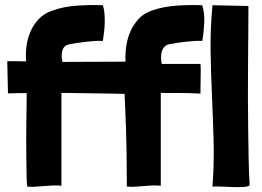

<svg xmlns="http://www.w3.org/2000/svg" viewBox="-20 -746 1050 769"><path d="M260 -569Q275 -572 292.5 -574.5Q310 -577 328 -579Q346 -581 363 -582Q380 -583 392 -582Q394 -597 396.5 -615.5Q399 -634 399.5 -653Q400 -672 398.5 -691Q397 -710 392 -725Q342 -727 289.5 -723.5Q237 -720 194 -705Q158 -694 135.5 -670Q113 -646 101 -617Q89 -588 85.5 -557Q82 -526 85 -500Q68 -501 50 -501Q32 -501 9 -501L12 -372Q34 -373 52 -373Q70 -373 87 -373Q87 -357 86.5 -327Q86 -297 85.5 -260Q85 -223 85 -182.5Q85 -142 85.5 -105.5Q86 -69 86.5 -40.5Q87 -12 89 1Q102 3 118.5 2Q135 1 153 -0.5Q171 -2 189.5 -3Q208 -4 226 -2V-374Q238 -374 265.5 -373.5Q293 -373 329 -372.5Q365 -372 404.5 -371.5Q444 -371 479 -370Q480 -343 481.5 -311Q483 -279 484.5 -236Q486 -193 487 -135.5Q488 -78 488 1Q501 3 517.5 2Q534 1 552 -0.5Q570 -2 588 -3Q606 -4 624 -2V-374Q656 -373 694 -373.5Q732 -374 783 -371Q783 -380 783 -396Q783 -412 783.5 -429Q784 -446 784 -462.5Q784 -479 783 -490H628Q625 -503 625 -516.5Q625 -530 628.5 -541Q632 -552 639.5 -559.5Q647 -567 659 -569Q673 -572 690.5 -574.5Q708 -577 726 -579Q744 -581 761 -582Q778 -583 790 -582Q793 -597 795 -615.5Q797 -634 798 -653Q799 -672 797 -691Q795 -710 790 -725Q741 -727 688.5 -723.5Q636 -720 592 -705Q557 -694 535 -670Q513 -646 501 -617Q489 -588 485 -556.5Q481 -525 483 -499L230 -498Q224 -524 230 -544.5Q236 -565 260 -569ZM831 2Q838 0 860.5 1Q883 2 907.5 3Q932 4 953 3Q974 2 980 -4Q977 -46 976 -104Q975 -162 974 -227.5Q973 -293 973 -362Q973 -431 973.5 -496.5Q974 -562 974.5 -620.5Q975 -679 975 -722L831 -725Q822 -629 823.5 -539.5Q825 -450 829 -361.5Q833 -273 835.5 -183.5Q838 -94 831 2Z"/></svg>

Font: Londrina Solid
Style: Regular
Weight: 400
Designer: Marcelo Magalhaes
Foundry: Marcelo Magalhães
Version: Version 1.002